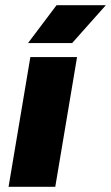

<svg xmlns="http://www.w3.org/2000/svg" viewBox="-20 -720 428 740"><path d="M97 -500H277L193 0H13ZM198 -700H388L258 -554H88Z"/></svg>

Font: Oak Sans Black
Style: Italic
Weight: 900
Italic angle: -9.5°
Foundry: Erik Kennedy, Walven
Version: Version 1.000